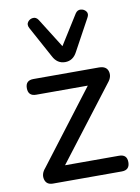

<svg xmlns="http://www.w3.org/2000/svg" viewBox="-86 -821 639 879"><g transform="rotate(-10 233.5 -381.5)"><path d="M240 -538Q203 -538 184 -575L105 -720Q96 -737 105 -749Q114 -761 129 -762.5Q144 -764 154 -749L240 -612L326 -749Q336 -764 351.5 -762.5Q367 -761 376 -749Q385 -737 375 -720L296 -575Q277 -538 240 -538ZM88 0Q58 0 51 -26Q44 -52 66 -77L323 -414H83Q46 -414 46 -451Q46 -487 83 -487H387Q422 -487 429.5 -461.5Q437 -436 416 -411L157 -73H408Q445 -73 445 -37Q445 0 408 0Z"/></g></svg>

Font: Chiron GoRound TC
Style: Regular
Weight: 400
Designer: Ryoko NISHIZUKA 西塚涼子 (kana, bopomofo & ideographs); Paul D. Hunt (Latin, Greek & Cyrillic); Sandoll Communications 산돌커뮤니
Foundry: Adobe
Version: Version 1.000;hotconv 1.1.1;makeotfexe 2.6.0